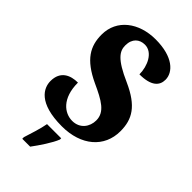

<svg xmlns="http://www.w3.org/2000/svg" viewBox="-284 -803 1102 1102"><g transform="rotate(45 267.0 -251.5)"><path d="M251 10C408 10 509 -78 509 -208C509 -305 470 -372 336 -432C204 -490 180 -530 180 -576C180 -632 214 -659 257 -659C320 -659 355 -583 355 -516C450 -516 483 -552 483 -600C483 -660 422 -724 279 -724C144 -724 40 -647 40 -524C40 -431 78 -361 211 -299C307 -255 367 -222 367 -154C367 -102 333 -54 271 -54C209 -54 139 -104 139 -233C80 -233 21 -209 21 -128C21 -72 61 10 251 10ZM141 208V221H205C237 178 281 113 297 71V61H182C175 103 153 170 141 208Z"/></g></svg>

Font: Noto Serif Myanmar Condensed Black
Style: Regular
Weight: 900
Width: 3
Designer: Ben Mitchell and the Monotype Design Team
Foundry: Monotype Imaging Inc.
Version: Version 2.106